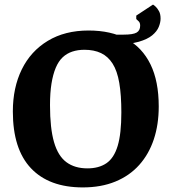

<svg xmlns="http://www.w3.org/2000/svg" viewBox="-20 -799 747 837"><path d="M341 18Q194 18 115 -65.5Q36 -149 36 -313Q36 -417 75 -496.5Q114 -576 188.5 -621Q263 -666 366 -666Q464 -666 532 -629Q600 -592 636 -518.5Q672 -445 672 -335Q672 -256 650.5 -191.5Q629 -127 587 -80Q545 -33 483 -7.5Q421 18 341 18ZM361 -65Q411 -65 444 -87.5Q477 -110 493 -163Q509 -216 509 -309Q509 -385 500 -437.5Q491 -490 471 -521.5Q451 -553 420.5 -567.5Q390 -582 348 -582Q319 -582 295 -574Q271 -566 253 -549Q235 -532 223 -503.5Q211 -475 204.5 -435Q198 -395 198 -340Q198 -240 215.5 -179.5Q233 -119 269.5 -92Q306 -65 361 -65ZM487 -606V-648H519Q560 -648 575.5 -657Q591 -666 591 -687Q591 -699 585.5 -705Q580 -711 574 -716V-731L647 -779Q651 -777 658.5 -770Q666 -763 673 -750.5Q680 -738 680 -718Q680 -701 672 -681.5Q664 -662 643.5 -645Q623 -628 585 -617Q547 -606 487 -606Z"/></svg>

Font: Faustina Light
Style: Bold
Weight: 700
Version: Version 1.200